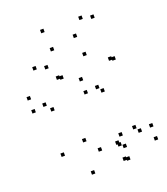

<svg xmlns="http://www.w3.org/2000/svg" viewBox="-153 -939 926 1067"><g transform="rotate(-20 310.0 -405.5)"><path d="M441.6 -56.3V-76.3H421.6V-56.3ZM441.6 -124.3V-144.3H421.6V-124.3ZM305.1 -85.1V-105.1H285.1V-85.1ZM240.9 -163V-183H220.9V-163ZM240.9 -533.8V-553.8H220.9V-533.8ZM222.8 -539.8V-559.8H202.8V-539.8ZM31.1 -487.3V-507.3H11.1V-487.3ZM31.1 -410.4V-430.4H11.1V-410.4ZM133.1 -384.9V-404.9H113.1V-384.9ZM101 -424.2V-444.2H81V-424.2ZM101 -128.5V-148.5H81V-128.5ZM225.6 22V2H205.6V22ZM435.7 16V-4H415.7V16ZM618.7 -36.5V-56.5H598.7V-36.5ZM618.7 -113.4V-133.4H598.7V-113.4ZM527.1 -135.9V-155.9H507.1V-135.9ZM549.2 -107.9V-127.9H529.2V-107.9ZM549.2 -534.3V-554.3H529.2V-534.3ZM531.2 -540.3V-560.3H511.2V-540.3ZM339.5 -487.8V-507.8H319.5V-487.8ZM339.5 -410.9V-430.9H319.5V-410.9ZM431.1 -388.3V-408.3H411.1V-388.3ZM409.4 -416V-436H389.4V-416ZM409.4 -87.5V-107.5H389.4V-87.5ZM417.3 -74.4V-94.4H397.3V-74.4ZM417.3 10.6V-9.4H397.3V10.6ZM518.1 -792.6V-812.6H498.1V-792.6ZM453.9 -809.4V-829.4H433.9V-809.4ZM390.6 -726V-746H370.6V-726ZM229.5 -812.9V-832.9H209.5V-812.9ZM117.8 -633V-653H97.8V-633ZM181.9 -616.2V-636.2H161.9V-616.2ZM245.3 -699.6V-719.6H225.3V-699.6ZM405.8 -612.7V-632.7H385.8V-612.7Z"/></g></svg>

Font: Monaspace Xenon Dots Var
Style: Regular
Weight: 400
Designer: Riley Cran and the Lettermatic Team
Version: Version 1.100 (Monaspace Xenon Dots)